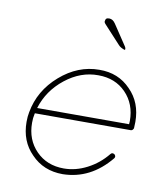

<svg xmlns="http://www.w3.org/2000/svg" viewBox="-82 -791 747 860"><g transform="rotate(10 292.0 -361.5)"><path d="M61 -203Q61 -228 65 -247Q83 -348 164 -418.5Q245 -489 342 -489Q429 -490 485 -431Q541 -375 541 -287Q541 -269 540 -260V-258L539 -256Q535 -247 527 -247H91Q90 -245 90 -242Q86 -226 86 -203Q86 -126 135 -76Q184 -26 261 -26Q315 -26 367 -53Q419 -80 456 -126Q463 -135 474 -128Q483 -119 476 -110Q387 -2 261 0Q173 0 117 -59Q61 -115 61 -203ZM342 -464Q262 -465 192 -409.5Q122 -354 97 -272H515Q516 -277 516 -287Q516 -364 467.5 -414Q419 -464 342 -464ZM433 -598Q417 -604 409 -613L338 -690Q325 -703 328 -708Q328 -709 329 -713.5Q330 -718 333.5 -720.5Q337 -723 346 -723Q362 -723 374 -705L436 -612Q440 -606 440 -601Q440 -594 433 -598Z"/></g></svg>

Font: Quicksand
Style: Light Italic
Weight: 300
Italic angle: -12°
Designer: Andrew Paglinawan
Foundry: Andrew Paglinawan
Version: 1.002